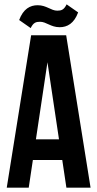

<svg xmlns="http://www.w3.org/2000/svg" viewBox="-20 -862 447 882"><path d="M284 -700H123L11 0H112L131 -127H266L285 0H396ZM198 -576 251 -222H145ZM243 -813C214 -813 194 -838 153 -838C118 -838 87 -821 68 -770L121 -733C133 -758 145 -762 164 -762C193 -762 213 -737 254 -737C289 -737 320 -754 339 -805L286 -842C274 -817 262 -813 243 -813Z"/></svg>

Font: Bebas Neue
Style: Bold
Weight: 700
Designer: Ryoichi Tsunekawa
Foundry: Ryoichi Tsunekawa
Version: Version 1.300